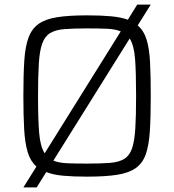

<svg xmlns="http://www.w3.org/2000/svg" viewBox="-20 -763 761 838"><path d="M82 55 139 -36Q113 -59 101 -98.5Q89 -138 85.5 -198Q82 -258 82 -344Q82 -435 86 -497.5Q90 -560 104.5 -599Q119 -638 149 -659Q179 -680 230 -688Q281 -696 360 -696Q420 -696 464 -692Q508 -688 538 -677L579 -743H638L581 -652Q608 -629 620 -589.5Q632 -550 635 -490Q638 -430 638 -344Q638 -253 634 -190.5Q630 -128 616 -89Q602 -50 572 -29Q542 -8 490.5 0Q439 8 360 8Q300 8 256 4Q212 0 182 -12L140 55ZM146 -344Q146 -241 151 -182Q156 -123 175 -94L507 -626Q483 -636 447 -637.5Q411 -639 360 -639Q301 -639 262 -636Q223 -633 199.5 -619Q176 -605 164.5 -573.5Q153 -542 149.5 -486.5Q146 -431 146 -344ZM360 -49Q420 -49 459 -52Q498 -55 521.5 -69Q545 -83 556 -114.5Q567 -146 570.5 -201.5Q574 -257 574 -344Q574 -447 569.5 -506Q565 -565 546 -595L213 -62Q237 -52 273 -50.5Q309 -49 360 -49Z"/></svg>

Font: Saira Light
Style: Regular
Weight: 300
Designer: Hector Gatti with collaboration of the Omnibus-Type team
Foundry: Omnibus-Type
Version: Version 1.100; ttfautohint (v1.8.3)